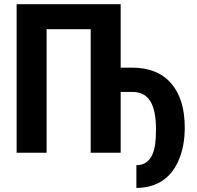

<svg xmlns="http://www.w3.org/2000/svg" viewBox="-20 -731 942 919"><path d="M557.6 -407.2H611.8Q733.4 -407.2 798.8 -332.5Q864.3 -257.8 864.3 -120.1Q864.3 -31.2 835.2 35.9Q806.2 103 754.4 135.7Q702.6 168.5 632.8 168.5V59.6Q718.8 59.6 725.6 -71.3L726.6 -112.8Q726.6 -203.6 699 -247.3Q671.4 -291 613.8 -291H557.6V0H414.1V-591.3H203.1V0H59.6V-710.9H557.6Z"/></svg>

Font: Roboto Condensed
Style: Bold
Weight: 700
Designer: Google
Version: Version 2.134; 2016